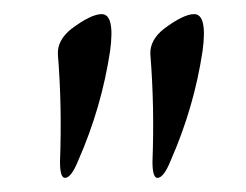

<svg xmlns="http://www.w3.org/2000/svg" viewBox="-20 -696 349 272"><path d="M65 -467Q68 -545 62 -619Q61 -639 81 -655Q109 -676 124 -676Q143 -676 136 -624Q124 -544 91 -469Q81 -444 72 -444Q65 -444 65 -467ZM196 -467Q199 -545 193 -619Q192 -639 212 -655Q240 -676 255 -676Q274 -676 267 -624Q255 -544 222 -469Q212 -444 203 -444Q196 -444 196 -467Z"/></svg>

Font: EB Garamond
Style: SC
Weight: 400
Version: Version 000.010